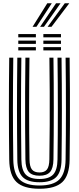

<svg xmlns="http://www.w3.org/2000/svg" viewBox="-20 -1156 487 1185"><path d="M223.8 9Q126 9 82.1 -32.3Q38.3 -73.6 37 -170.5Q36.1 -244.3 35.5 -322.4Q34.9 -400.5 34.9 -480.7Q34.9 -561 35.4 -641.4Q36 -721.8 37 -800H62Q61 -724.2 60.4 -644.3Q59.8 -564.4 59.8 -483.6Q59.8 -402.9 60.4 -324Q61 -245.1 62 -170.8Q63.3 -85.6 100.7 -48.3Q138.1 -11.1 223.8 -11.1Q309 -11.1 346.3 -48.3Q383.5 -85.6 384.8 -170.8Q385.9 -244.6 386.4 -322.7Q386.9 -400.7 386.9 -480.9Q386.9 -561.1 386.4 -641.6Q386 -722 384.8 -800H409.7Q411.1 -698.9 411.6 -592.7Q412.1 -486.5 411.6 -379.8Q411.2 -273.2 409.7 -170.5Q408.4 -73.4 364.7 -32.2Q321 9 223.8 9ZM223.8 -31.2Q151.6 -31.2 119.8 -63.4Q88 -95.5 86.9 -170.3Q86 -250.7 85.4 -327.2Q84.8 -403.7 84.8 -479.9Q84.8 -556.1 85.3 -635.3Q85.8 -714.4 86.9 -800H111.9Q110.8 -716.3 110.2 -636Q109.6 -555.6 109.7 -477.7Q109.8 -399.8 110.4 -323.4Q110.9 -247 111.9 -171.3Q112.8 -106.7 138.6 -79Q164.5 -51.3 223.8 -51.3Q282.8 -51.3 308.4 -79.1Q334 -106.8 334.9 -171.3Q336 -246.5 336.5 -324.8Q337 -403.1 337 -482.7Q337 -562.4 336.5 -642.2Q336 -722 334.9 -800H359.8Q360.9 -715 361.4 -634.5Q361.9 -553.9 361.9 -476.4Q361.9 -398.9 361.3 -322.8Q360.8 -246.7 359.8 -170.3Q358.9 -96 327.5 -63.6Q296.1 -31.2 223.8 -31.2ZM223.8 -71.5Q178.4 -71.5 158.1 -94.5Q137.7 -117.6 136.8 -172.1Q135.5 -269.7 135 -375.1Q134.5 -480.5 135 -588.2Q135.4 -695.9 136.8 -800H161.8Q160.9 -725.6 160.3 -649.1Q159.7 -572.6 159.7 -494Q159.7 -415.5 160.2 -335Q160.7 -254.5 162.1 -172.1Q162.7 -127.9 177.2 -109.7Q191.7 -91.6 223.8 -91.6Q255.4 -91.6 269.7 -109.7Q284 -127.9 284.7 -172.1Q286.4 -280.6 286.8 -385.6Q287.3 -490.5 286.8 -593.7Q286.3 -696.9 284.9 -800H309.9Q311 -724.8 311.5 -645.2Q312 -565.6 312 -485Q312 -404.5 311.5 -325.4Q311 -246.4 309.9 -172.1Q309 -117.4 288.8 -94.4Q268.6 -71.5 223.8 -71.5ZM247.6 -925.5V-945.6H356.3V-925.5ZM92.8 -845V-865.1H201.5V-845ZM92.8 -885.2V-905.4H201.5V-885.2ZM92.8 -925.5V-945.6H201.5V-925.5ZM247.6 -845V-865.1H356.3V-845ZM247.6 -885.2V-905.4H356.3V-885.2ZM180.9 -990.4 271.8 -1135.7H299.6L204.8 -990.4ZM273.7 -990.4 379.7 -1135.7H407.5L297.7 -990.4ZM227.4 -990.4 325.8 -1135.7H353.5L251.2 -990.4Z"/></svg>

Font: Big Shoulders Inline Display SC Thin
Style: Regular
Weight: 100
Designer: Patric King
Foundry: XO Type Co
Version: Version 2.002